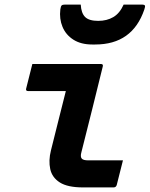

<svg xmlns="http://www.w3.org/2000/svg" viewBox="-20 -817 652 837"><path d="M121 -538H420Q431 -538 428 -527Q405 -434 382 -341Q359 -248 335 -154Q329 -133 337 -125Q344 -118 364 -118H516Q509 -92 502.5 -64.5Q496 -37 489 -11Q486 0 475 0H342Q275 0 241 -21.5Q207 -43 199 -80Q191 -117 202 -161Q218 -226 234.5 -291Q251 -356 267 -420H103Q91 -420 94 -431Q101 -457 107.5 -484.5Q114 -512 121 -538ZM408 -726Q446 -726 474 -742.5Q502 -759 519 -797H600Q609 -797 611.5 -793Q614 -789 609 -775Q557 -623 395 -623H382Q333 -623 300 -644Q267 -665 252.5 -700Q238 -735 243 -776Q245 -790 249 -793.5Q253 -797 263 -797H332Q334 -760 351 -743Q368 -726 408 -726Z"/></svg>

Font: Recursive Mn Lnr St
Style: Bold Italic
Weight: 700
Italic angle: -15°
Monospace: yes
Version: Version 1.079;hotconv 1.0.112;makeotfexe 2.5.65598; ttfautoh